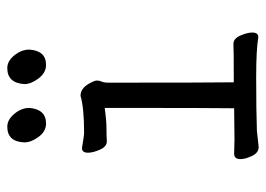

<svg xmlns="http://www.w3.org/2000/svg" viewBox="-124 -618 747 540"><g transform="rotate(-90 250.0 -347.5)"><path d="M107 6Q91 6 82 -12.5Q73 -31 73 -45Q73 -63 88 -63L128 -62L216 -63Q217 -110 217 -427Q181 -422 158 -422Q135 -422 123 -421Q108 -421 99.5 -440.5Q91 -460 91 -474Q91 -491 104 -491Q138 -485 148 -485Q217 -485 251 -495Q274 -495 288 -466Q294 -455 294 -449Q294 -442 291 -435.5Q288 -429 288 -416Q288 -129 289 -64Q384 -64 397 -65Q412 -65 420.5 -45.5Q429 -26 429 -12Q429 5 416 5Q381 -1 304 -1Q209 -1 153 1ZM173 -592Q151 -592 135.5 -613Q120 -634 120 -653Q122 -701 164 -701Q184 -701 200.5 -681Q217 -661 217 -639Q213 -592 173 -592ZM338 -592Q316 -592 300 -613Q284 -634 284 -653Q287 -701 329 -701Q349 -701 365 -681Q381 -661 381 -639Q378 -592 338 -592Z"/></g></svg>

Font: LXGW WenKai Mono TC
Style: Regular
Weight: 400
Designer: LXGW / Fontworks Inc.
Foundry: LXGW / Fontworks Inc.
Version: Version 1.330